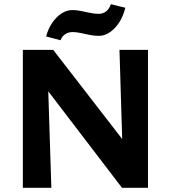

<svg xmlns="http://www.w3.org/2000/svg" viewBox="-20 -896 815 916"><path d="M89 0V-658H204L225 0ZM624 0H562L138 -555L141 -658H234L623 -155ZM686 -658V0H570L550 -658ZM269 -704 200 -722Q210 -759 229 -787Q248 -815 273 -831.5Q298 -848 325 -848Q345 -848 367 -843.5Q389 -839 410.5 -834.5Q432 -830 451 -830Q471 -830 486 -841.5Q501 -853 509 -876L578 -859Q562 -797 526.5 -761Q491 -725 452 -725Q429 -725 407 -729.5Q385 -734 365 -738.5Q345 -743 326 -743Q306 -743 290.5 -732.5Q275 -722 269 -704Z"/></svg>

Font: Ysabeau ExtraBold
Style: Regular
Weight: 800
Designer: Christian Thalmann (Catharsis Fonts)
Version: Version 2.002